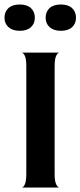

<svg xmlns="http://www.w3.org/2000/svg" viewBox="-40 -834 358 854"><path d="M57 0Q64 0 70.5 -14Q77 -28 77 -60V-540Q77 -572 70.5 -585.5Q64 -599 57 -600H224Q217 -600 210 -586Q203 -572 203 -539V-60Q203 -28 210 -14Q217 0 224 0ZM48 -697Q16 -697 -2 -713Q-20 -729 -20 -755Q-20 -782 -2.5 -798Q15 -814 48 -814Q80 -814 97.5 -798Q115 -782 115 -755Q115 -729 97.5 -713Q80 -697 48 -697ZM231 -697Q199 -697 181 -713Q163 -729 163 -755Q163 -782 180.5 -798Q198 -814 231 -814Q263 -814 280.5 -798Q298 -782 298 -755Q298 -729 280.5 -713Q263 -697 231 -697Z"/></svg>

Font: Red Rose Medium
Style: Regular
Weight: 500
Designer: Jaikishan Patel
Version: Version 2.000